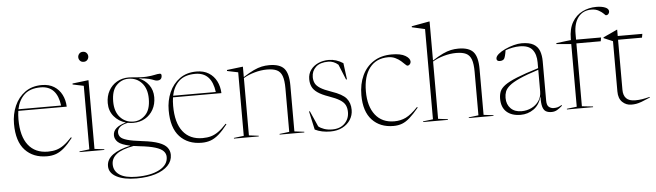

<svg xmlns="http://www.w3.org/2000/svg" viewBox="-55 -970 4884 1430"><g transform="rotate(-5 2387.0 -255.0)"><path d="M271 -522Q325 -522 362.5 -498.5Q400 -475 420.2 -435.2Q440.5 -395.5 442.5 -345.5H80.5Q76 -316 76 -282Q76 -155.5 127.5 -89.8Q179 -24 274 -24Q309 -24 337.2 -32Q365.5 -40 393.5 -60Q421.5 -80 454 -115.5L459.5 -111Q424 -65.5 393.8 -39Q363.5 -12.5 332.8 -1.2Q302 10 264.5 10Q161.5 10 100.8 -55.2Q40 -120.5 40 -251.5Q40 -324.5 67 -386Q94 -447.5 145.8 -484.8Q197.5 -522 271 -522ZM261 -505.5Q182.5 -505.5 139.5 -465.8Q96.5 -426 82.5 -357.5H401.5Q382.5 -505.5 261 -505.5Z M597.5 -667Q580 -667 570 -678.5Q560 -690 560 -704.5Q560 -719 570 -730.5Q580 -742 597.5 -742Q615 -742 625 -730.5Q635 -719 635 -704.5Q635 -690 625 -678.5Q615 -667 597.5 -667ZM621 -527.5V-14L693.5 -5V0H508V-5L582.5 -14V-489L500.5 -506V-513.5L617 -527.5Z M926.5 -182Q905 -182 885 -186Q840 -176 823.2 -158.8Q806.5 -141.5 806.5 -120.5Q806.5 -101 818.8 -86.2Q831 -71.5 868.8 -60.5Q906.5 -49.5 983 -40.5Q1060 -31.5 1103.5 -15.2Q1147 1 1165.2 24.8Q1183.5 48.5 1183.5 79.5Q1183.5 125.5 1150 160Q1116.5 194.5 1056.2 213.5Q996 232.5 914.5 232.5Q820 232.5 765 203.2Q710 174 710 122.5Q710 72.5 757.2 38Q804.5 3.5 890 -14.5Q821.5 -28.5 797.8 -50.8Q774 -73 774 -102.5Q774 -162.5 870.5 -189.5Q817.5 -204.5 783.2 -245.5Q749 -286.5 749 -345Q749 -397 771.2 -437Q793.5 -477 832.2 -499.5Q871 -522 920.5 -522Q934 -522 946.5 -520.5Q1015 -513 1054.2 -516Q1093.5 -519 1115.5 -524.2Q1137.5 -529.5 1153.5 -529.5Q1166.5 -529.5 1166.5 -515.5Q1166.5 -480.5 1132 -480.5Q1119 -480.5 1107.8 -485.8Q1096.5 -491 1071.8 -497.8Q1047 -504.5 994.5 -508.5Q1040.5 -490.5 1069.2 -451.5Q1098 -412.5 1098 -359Q1098 -307 1075.8 -267Q1053.5 -227 1014.8 -204.5Q976 -182 926.5 -182ZM929.5 -191.5Q980 -191.5 1018.2 -230.8Q1056.5 -270 1056.5 -351.5Q1056.5 -426 1017.8 -469.2Q979 -512.5 917.5 -512.5Q866 -512.5 828.2 -473.5Q790.5 -434.5 790.5 -352.5Q790.5 -278 829.2 -234.8Q868 -191.5 929.5 -191.5ZM746 112.5Q746 162.5 788.5 191.2Q831 220 915.5 220Q1023 220 1087.2 185.8Q1151.5 151.5 1151.5 92.5Q1151.5 68 1134 49Q1116.5 30 1074.2 16.8Q1032 3.5 958 -4.5Q934 -7 913 -10.5Q824 6 785 36.5Q746 67 746 112.5Z M1427.5 -522Q1481.5 -522 1519 -498.5Q1556.5 -475 1576.8 -435.2Q1597 -395.5 1599 -345.5H1237Q1232.5 -316 1232.5 -282Q1232.5 -155.5 1284 -89.8Q1335.5 -24 1430.5 -24Q1465.5 -24 1493.8 -32Q1522 -40 1550 -60Q1578 -80 1610.5 -115.5L1616 -111Q1580.5 -65.5 1550.2 -39Q1520 -12.5 1489.2 -1.2Q1458.5 10 1421 10Q1318 10 1257.2 -55.2Q1196.5 -120.5 1196.5 -251.5Q1196.5 -324.5 1223.5 -386Q1250.5 -447.5 1302.2 -484.8Q1354 -522 1427.5 -522ZM1417.5 -505.5Q1339 -505.5 1296 -465.8Q1253 -426 1239 -357.5H1558Q1539 -505.5 1417.5 -505.5Z M2004 -5 2077 -14V-339.5Q2077 -399 2065 -431.8Q2053 -464.5 2025.8 -477.8Q1998.5 -491 1952 -491Q1906.5 -491 1858.8 -477.5Q1811 -464 1775.5 -442.5V-14L1848 -5V0H1662.5V-5L1737 -14V-489L1655 -506V-513.5L1771.5 -527.5H1775.5V-450Q1821.5 -479.5 1854.5 -495Q1887.5 -510.5 1915 -516.2Q1942.5 -522 1971 -522Q2050 -522 2082.8 -484.8Q2115.5 -447.5 2115.5 -357.5V-14L2188.5 -5V0H2004Z M2416.5 -522Q2472 -522 2523.5 -488.5L2539.5 -366H2532.5L2486 -480Q2452.5 -509.5 2411.5 -509.5Q2350 -509.5 2318.5 -479.8Q2287 -450 2287 -404.5Q2287 -379.5 2296.8 -359.2Q2306.5 -339 2334.2 -321.2Q2362 -303.5 2416 -285Q2497.5 -257.5 2526 -223.2Q2554.5 -189 2554.5 -137Q2554.5 -96.5 2533.2 -63.2Q2512 -30 2473.8 -10Q2435.5 10 2384 10Q2351 10 2321.8 4Q2292.5 -2 2267.5 -14.5L2237 -153H2243.5L2295.5 -36Q2311.5 -22.5 2338 -13.2Q2364.5 -4 2398 -4Q2457.5 -4 2491.5 -38.2Q2525.5 -72.5 2525.5 -122.5Q2525.5 -153 2514.5 -175Q2503.5 -197 2474.8 -215Q2446 -233 2393 -251.5Q2340 -270 2311 -290.5Q2282 -311 2270.8 -335.8Q2259.5 -360.5 2259.5 -391.5Q2259.5 -431.5 2280.8 -460.8Q2302 -490 2337.5 -506Q2373 -522 2416.5 -522Z M2887.5 -522Q2954.5 -522 2988.8 -501.5Q3023 -481 3023 -456.5Q3023 -445.5 3015.5 -437Q3008 -428.5 2997 -428.5Q2992 -428.5 2981 -439.8Q2970 -451 2952.8 -466Q2935.5 -481 2912 -492.2Q2888.5 -503.5 2859 -503.5Q2770 -503.5 2721 -440.5Q2672 -377.5 2672 -264.5Q2672 -152.5 2722.2 -88.2Q2772.5 -24 2864 -24Q2911.5 -24 2950.8 -43Q2990 -62 3041 -115.5L3046 -111Q3008 -65 2978.2 -38.5Q2948.5 -12 2919.5 -1Q2890.5 10 2854.5 10Q2755 10 2695.5 -53.5Q2636 -117 2636 -239Q2636 -322.5 2665.8 -386.2Q2695.5 -450 2752 -486Q2808.5 -522 2887.5 -522Z M3262.5 0H3077V-5L3151.5 -14V-688.5L3054.5 -710.5V-718L3186 -742H3190V-450Q3236 -479.5 3269 -495Q3302 -510.5 3329.5 -516.2Q3357 -522 3385.5 -522Q3464.5 -522 3497.2 -484.8Q3530 -447.5 3530 -357.5V-14L3603 -5V0H3418.5V-5L3491.5 -14V-339.5Q3491.5 -399 3479.5 -431.8Q3467.5 -464.5 3440.2 -477.8Q3413 -491 3366.5 -491Q3321 -491 3273.2 -477.5Q3225.5 -464 3190 -442.5V-14L3262.5 -5Z M4036.5 9Q4011.5 9 3994.8 -0.5Q3978 -10 3970.2 -36.5Q3962.5 -63 3964 -113Q3946.5 -50.5 3903 -20.2Q3859.5 10 3806 10Q3739 10 3701 -24Q3663 -58 3663 -122.5Q3663 -152.5 3672.5 -176.5Q3682 -200.5 3712.2 -222.8Q3742.5 -245 3803 -269.5Q3863.5 -294 3965 -325V-367.5Q3965 -429 3936.8 -464Q3908.5 -499 3841.5 -499Q3791 -499 3735 -479Q3731.5 -455 3726.8 -437.8Q3722 -420.5 3717.5 -415Q3707 -403 3686.5 -403Q3662 -403 3662 -422Q3662 -439 3682.5 -456.5Q3703 -474 3734.2 -488.5Q3765.5 -503 3798.8 -511.8Q3832 -520.5 3858 -520.5Q3915.5 -520.5 3947 -502.2Q3978.5 -484 3991 -450.8Q4003.5 -417.5 4003.5 -372.5V-80Q4003.5 -44 4019.2 -31.5Q4035 -19 4055 -19Q4072 -19 4084 -22.2Q4096 -25.5 4116.5 -37V-30Q4097.5 -13 4078.8 -2Q4060 9 4036.5 9ZM3704 -125.5Q3704 -76.5 3733.8 -46.5Q3763.5 -16.5 3814.5 -16.5Q3854.5 -16.5 3888.8 -33Q3923 -49.5 3944 -79.8Q3965 -110 3965 -150.5V-313Q3875.5 -284.5 3823 -260.8Q3770.5 -237 3745 -215.2Q3719.5 -193.5 3711.8 -171.8Q3704 -150 3704 -125.5Z M4265 -14 4347.5 -5V0H4152V-5L4226.5 -14V-482.5L4116.5 -492V-499L4226.5 -512.5V-521Q4226.5 -597 4255.5 -646Q4284.5 -695 4332.2 -718.5Q4380 -742 4436 -742Q4476 -742 4502.2 -731.2Q4528.5 -720.5 4528.5 -700Q4528.5 -690.5 4521.8 -682Q4515 -673.5 4502 -673.5Q4500 -673.5 4487.5 -686.5Q4475 -699.5 4452.2 -712.2Q4429.5 -725 4397.5 -725Q4335.5 -725 4300.2 -680.5Q4265 -636 4265 -556.5V-512H4452L4447 -484H4265Z M4576.5 -110Q4576.5 -68 4597.8 -45.8Q4619 -23.5 4665 -23.5Q4692.5 -23.5 4716 -27.2Q4739.5 -31 4774.5 -39.5V-34.5Q4733.5 -16.5 4710 -8Q4686.5 0.5 4670 3.2Q4653.5 6 4633.5 6Q4594.5 6 4566.2 -21.2Q4538 -48.5 4538 -100.5V-476.5L4470 -505.5V-511Q4493.5 -522 4504 -526.8Q4514.5 -531.5 4521 -534.5Q4527.5 -537.5 4538.8 -542.8Q4550 -548 4574.5 -559.5H4576.5V-512H4760.5L4755.5 -484H4576.5Z"/></g></svg>

Font: Newsreader Display ExtraLight
Style: Regular
Weight: 275
Designer: Hugues Gentile
Foundry: Production Type
Version: Version 1.002